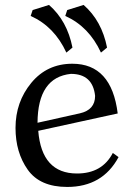

<svg xmlns="http://www.w3.org/2000/svg" viewBox="-20 -737 541 767"><path d="M248.5 9.8Q139.6 9.8 90.8 -59.1Q42 -127.9 42 -226.1Q42 -329.6 105 -406Q168 -482.4 269 -482.4Q425.8 -482.4 450.2 -283.7L132.8 -214.4Q146.5 -43.9 287.6 -43.9Q388.2 -43.9 430.7 -126L453.6 -109.4Q389.6 9.8 248.5 9.8ZM129.9 -246.6 298.8 -284.2Q359.9 -297.9 359.9 -354Q350.6 -441.9 263.2 -441.9Q130.9 -428.2 129.9 -246.6ZM245.1 -526.9Q197.3 -630.9 102.5 -673.3L110.4 -696.8L175.8 -717.3Q248.5 -653.8 269.5 -546.9ZM383.3 -526.9Q335.4 -630.9 240.7 -673.3L248.5 -696.8L314 -717.3Q386.7 -653.8 407.7 -546.9Z"/></svg>

Font: Kelvinch
Style: Regular
Weight: 400
Designer: Paul James MIller
Foundry: High-Logic / Made with FontCreator
Version: Version 3.30 September 23, 2016